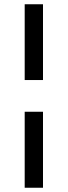

<svg xmlns="http://www.w3.org/2000/svg" viewBox="-20 -715 319 902"><path d="M96 -695H182V-339H96ZM96 -190H182V167H96Z"/></svg>

Font: Kolar Light
Style: Regular
Weight: 300
Designer: Ramakrishna Saiteja (Kannada); Shiva Nallaperumal (Latin)
Foundry: Indian Type Foundry
Version: Version 1.001;PS 1.0;hotconv 1.0.88;makeotf.lib2.5.647800